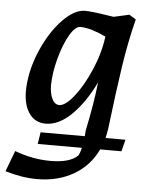

<svg xmlns="http://www.w3.org/2000/svg" viewBox="-82 -549 640 827"><g transform="rotate(5 238.0 -135.0)"><path d="M160 152Q241 152 276 120Q283 113 290 84H99L107 33H298Q300 15 300 8Q325 -111 335 -203Q292 -114 237 -60Q182 -6 125 -6Q77 -6 51 -46.5Q25 -87 29 -157Q34 -238 70 -319.5Q106 -401 156.5 -453Q207 -505 252 -505Q280 -505 350 -494L377 -490L444 -505L473 -487Q448 -389 431.5 -279Q415 -169 396 -10Q394 5 388 33H474L461 84H369Q335 156 267 195.5Q199 235 109 235Q43 235 -29 213L5 123Q83 152 160 152ZM177 -91Q203 -91 240.5 -138.5Q278 -186 309 -258.5Q340 -331 349 -402Q323 -415 292.5 -424.5Q262 -434 238 -434Q216 -434 192 -392.5Q168 -351 151.5 -289.5Q135 -228 134 -175Q134 -138 145.5 -114.5Q157 -91 177 -91Z"/></g></svg>

Font: Andada Pro SemiBold
Style: Italic
Weight: 600
Italic angle: -6.99998°
Designer: Carolina Giovagnoli
Foundry: Huerta Tipografica
Version: Version 3.005